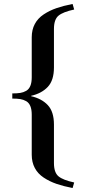

<svg xmlns="http://www.w3.org/2000/svg" viewBox="-20 -750 460 968"><path d="M42 -253C58 -253 71.3 -252.2 82 -250.5C92.7 -248.8 102.7 -245.3 112 -240C121.3 -234.7 128.3 -226.3 133 -215C137.7 -203.7 140 -189.3 140 -172V30C140 55.3 145.2 77.7 155.5 97C165.8 116.3 180.8 132.5 200.5 145.5C220.2 158.5 241.7 169 265 177C288.3 185 315.3 192 346 198L354 170C316.7 162 290.3 151.7 275 139C259.7 126.3 252 104 252 72V-122C252 -165.3 241.7 -198 221 -220C200.3 -242 172.3 -257 137 -265V-267C172.3 -275 200.3 -290 221 -312C241.7 -334 252 -366.7 252 -410V-604C252 -636 259.7 -658.3 275 -671C290.3 -683.7 316.7 -694 354 -702L346 -730C315.3 -724 288.3 -717 265 -709C241.7 -701 220.2 -690.5 200.5 -677.5C180.8 -664.5 165.8 -648.3 155.5 -629C145.2 -609.7 140 -587.3 140 -562V-360C140 -342.7 137.7 -328.3 133 -317C128.3 -305.7 121.3 -297.3 112 -292C102.7 -286.7 92.7 -283.2 82 -281.5C71.3 -279.8 58 -279 42 -279Z"/></svg>

Font: Km Standard TT
Style: Bold
Weight: 700
Designer: Alexey Kryukov <alexios@thessalonica.org.ru>
Version: Version 2.0.2